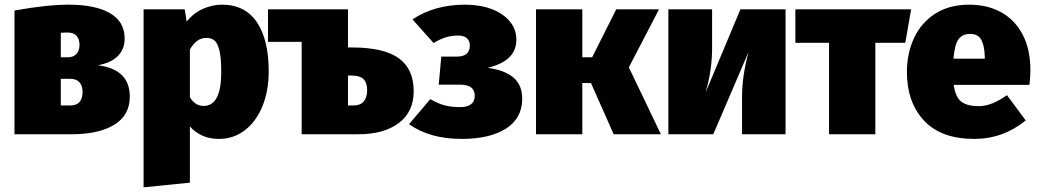

<svg xmlns="http://www.w3.org/2000/svg" viewBox="-20 -574 4438 821"><path d="M535 -161Q535 -81 468.5 -40.5Q402 0 288 0H42V-529Q181 -554 274 -554Q388 -554 450.5 -517.5Q513 -481 513 -409Q513 -364 484 -334.5Q455 -305 398 -295Q535 -278 535 -161ZM240 -434V-329H270Q293 -329 306.5 -343Q320 -357 320 -382Q320 -407 307 -421Q294 -435 269 -435Q253 -435 240 -434ZM333 -181Q333 -208 319.5 -222.5Q306 -237 280 -237H240V-123H280Q333 -123 333 -181Z M1129 -269Q1129 -186 1102.5 -120.5Q1076 -55 1027.5 -17.5Q979 20 916 20Q840 20 792 -33V207L594 227V-534H770L778 -482Q810 -520 849.5 -537Q889 -554 929 -554Q1028 -554 1078.5 -479Q1129 -404 1129 -269ZM926 -266Q926 -327 918 -359Q910 -391 896.5 -401.5Q883 -412 862 -412Q820 -412 792 -362V-158Q805 -138 819 -129.5Q833 -121 851 -121Q926 -121 926 -266Z M1749 -184Q1749 -96 1685.5 -48Q1622 0 1513 0H1270V-395H1126V-534H1468V-371H1486Q1621 -371 1685 -325Q1749 -279 1749 -184ZM1550 -188Q1550 -220 1534.5 -235.5Q1519 -251 1483 -251H1468V-123H1491Q1521 -123 1535.5 -140.5Q1550 -158 1550 -188Z M2188 -404Q2188 -313 2065 -284Q2139 -274 2176 -242Q2213 -210 2213 -152Q2213 -68 2143.5 -24Q2074 20 1954 20Q1818 20 1729 -43L1820 -150Q1855 -130 1883.5 -123Q1912 -116 1947 -116Q2010 -116 2010 -165Q2010 -212 1947 -212H1856L1867 -332H1934Q1989 -332 1989 -380Q1989 -400 1976 -411Q1963 -422 1939 -422Q1910 -422 1885 -414Q1860 -406 1834 -390L1744 -491Q1837 -554 1969 -554Q2032 -554 2081.5 -535.5Q2131 -517 2159.5 -483Q2188 -449 2188 -404Z M2798 -534 2669 -286 2806 0H2604L2507 -219H2470V0H2272V-534H2470V-329H2512L2615 -534Z M3339 0H3153V-160Q3153 -249 3181 -352L3030 0H2838V-534H3025V-370Q3025 -274 2997 -178L3146 -534H3339Z M3876 -534 3851 -391H3723V0H3525V-391H3381V-534Z M4382 -211H4058Q4066 -157 4091.5 -138.5Q4117 -120 4165 -120Q4193 -120 4222 -131.5Q4251 -143 4286 -167L4366 -59Q4269 20 4146 20Q4004 20 3931 -58.5Q3858 -137 3858 -266Q3858 -346 3888.5 -411.5Q3919 -477 3979 -515.5Q4039 -554 4124 -554Q4203 -554 4262 -521Q4321 -488 4353.5 -425Q4386 -362 4386 -274Q4386 -249 4382 -211ZM4191 -330Q4190 -377 4176.5 -403Q4163 -429 4128 -429Q4095 -429 4078.5 -406Q4062 -383 4057 -323H4191Z"/></svg>

Font: Fira Sans Black
Style: Regular
Weight: 900
Designer: Carrois Corporate & Edenspiekermann AG
Foundry: Carrois Corporate GbR & Edenspiekermann AG
Version: Version 4.203